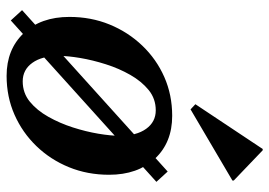

<svg xmlns="http://www.w3.org/2000/svg" viewBox="-140 -682 835 596"><g transform="rotate(90 278.0 -384.5)"><path d="M216 13Q134 13 83.5 -40Q33 -93 33 -182Q33 -249 56.5 -306.5Q80 -364 122 -408Q164 -452 219.5 -476.5Q275 -501 340 -501Q423 -501 473 -447.5Q523 -394 523 -305Q523 -238 499.5 -180.5Q476 -123 434 -79.5Q392 -36 336.5 -11.5Q281 13 216 13ZM233 -37Q269 -37 296 -59Q323 -81 343 -116.5Q363 -152 376 -192.5Q389 -233 395.5 -271.5Q402 -310 402 -338Q402 -390 380.5 -420Q359 -450 323 -450Q287 -450 260 -428Q233 -406 213 -371Q193 -336 180 -295Q167 -254 160.5 -215.5Q154 -177 154 -149Q154 -97 175.5 -67Q197 -37 233 -37ZM44 0 12 -35 513 -487 545 -452ZM320 -558 304 -573 443 -782H447L541 -692V-688Z"/></g></svg>

Font: Platypi Medium
Style: Italic
Weight: 500
Italic angle: -13°
Designer: David Sargent
Foundry: Bolt Cutter Type
Version: Version 1.200; ttfautohint (v1.8.4.7-5d5b)